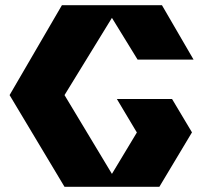

<svg xmlns="http://www.w3.org/2000/svg" viewBox="-20 -721 780 741"><path d="M511 -491 412 -652.1 229 -354 412 -49.9 508.4 -210H508L431 -339H644L721 -210H720.8L595 0H442H382H229L17 -354L219 -701H382H442H605L727 -491Z"/></svg>

Font: Radio Edit
Style: P3
Weight: 800
Version: Version 3.001;PS 003.001;hotconv 1.0.70;makeotf.lib2.5.58329